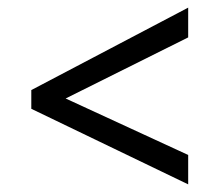

<svg xmlns="http://www.w3.org/2000/svg" viewBox="-20 -574 575 503"><path d="M62 -289 473 -91V-168L152 -316L473 -476V-554L62 -338Z"/></svg>

Font: Noto Sans Bengali SemiCondensed
Style: Regular
Weight: 400
Width: 4
Designer: Jelle Bosma - Monotype Design Team
Foundry: Monotype Imaging Inc.
Version: Version 2.003